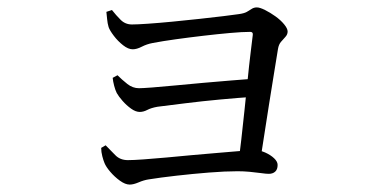

<svg xmlns="http://www.w3.org/2000/svg" viewBox="-20 -508 1040 518"><path d="M623 -71Q627 -95 631 -131.5Q635 -168 639.5 -209.5Q644 -251 648 -291.5Q652 -332 656 -364.5Q660 -397 662 -414Q663 -422 655 -422Q634 -422 600.5 -419Q567 -416 528.5 -411.5Q490 -407 454 -402Q418 -397 392 -392Q376 -389 362.5 -382Q349 -375 338 -375Q326 -375 312 -386Q298 -397 287 -411.5Q276 -426 273 -435Q270 -445 269 -456.5Q268 -468 267 -476L282 -481Q293 -467 305.5 -454.5Q318 -442 336 -442Q350 -442 379 -444Q408 -446 444.5 -449.5Q481 -453 517.5 -457Q554 -461 583 -464.5Q612 -468 625 -470Q639 -472 646 -476Q653 -480 659 -484Q665 -488 673 -488Q681 -488 695 -481Q709 -474 723 -464Q737 -454 746.5 -442.5Q756 -431 756 -423Q756 -415 750 -408.5Q744 -402 738 -395Q732 -388 730 -376Q726 -351 719.5 -311.5Q713 -272 706 -227.5Q699 -183 692.5 -141Q686 -99 681 -67ZM330 -10Q318 -10 303.5 -20.5Q289 -31 277.5 -44.5Q266 -58 262 -68Q259 -75 256 -86.5Q253 -98 253 -109L265 -116Q278 -103 291 -89.5Q304 -76 325 -76Q340 -76 367.5 -78Q395 -80 428.5 -83Q462 -86 498 -89.5Q534 -93 567.5 -95.5Q601 -98 627 -100.5Q653 -103 666 -103Q681 -103 695.5 -96.5Q710 -90 719.5 -81Q729 -72 729 -63Q729 -51 722.5 -45Q716 -39 705 -39Q698 -39 684 -41Q670 -43 653.5 -44.5Q637 -46 621 -46Q588 -46 544 -42.5Q500 -39 456 -34Q412 -29 381 -24Q368 -22 354 -16Q340 -10 330 -10ZM357 -206Q346 -206 333.5 -215Q321 -224 310.5 -236Q300 -248 295 -257Q291 -265 288 -276.5Q285 -288 284 -298L297 -305Q309 -293 323.5 -281.5Q338 -270 355 -270Q364 -270 390.5 -272Q417 -274 453 -277.5Q489 -281 528.5 -284.5Q568 -288 605 -291Q642 -294 669 -296L666 -247Q622 -244 573.5 -239.5Q525 -235 481 -229.5Q437 -224 405 -220Q388 -217 377.5 -211.5Q367 -206 357 -206Z"/></svg>

Font: Noto Serif TC
Style: Regular
Weight: 400
Designer: Ryoko NISHIZUKA  (kana & ideographs); Frank Grießhammer (Latin, Greek & Cyrillic); Wenlong ZHANG  (bopomofo); Sandoll Co
Foundry: Adobe
Version: Version 2.003-H1;hotconv 1.1.1;makeotfexe 2.6.0